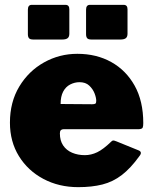

<svg xmlns="http://www.w3.org/2000/svg" viewBox="-20 -762 630 792"><path d="M266 -724V-623Q266 -610 259 -604.5Q252 -599 237 -599H117Q104 -599 99.5 -604.5Q95 -610 95 -621V-722Q95 -742 111 -742H250Q266 -742 266 -724ZM506 -724V-623Q506 -610 499 -604.5Q492 -599 477 -599H357Q344 -599 339.5 -604.5Q335 -610 335 -621V-722Q335 -742 351 -742H490Q506 -742 506 -724ZM227 -212Q227 -182 240.5 -162Q254 -142 277.5 -132Q301 -122 330 -122Q356 -122 381 -134Q406 -146 439 -178Q443 -182 446.5 -182.5Q450 -183 460 -179L551 -142Q569 -135 555 -118Q519 -68 482.5 -40Q446 -12 402.5 -1Q359 10 303 10Q223 10 159 -24Q95 -58 58 -118Q21 -178 21 -256Q21 -341 59.5 -405Q98 -469 161.5 -504.5Q225 -540 299 -540Q378 -540 439 -506Q500 -472 535.5 -408.5Q571 -345 571 -254Q571 -241 568.5 -235.5Q566 -230 553 -229H242Q235 -229 231 -225Q227 -221 227 -212ZM360 -332Q370 -332 373.5 -334.5Q377 -337 377 -346Q377 -359 370 -377Q363 -395 348 -409Q333 -423 308 -423Q288 -423 269.5 -413.5Q251 -404 240.5 -384Q230 -364 230 -333Z"/></svg>

Font: Libre Franklin Black
Style: Regular
Weight: 900
Designer: Pablo Impallari, Rodrigo Fuenzalida, Nhung Nguyen
Foundry: Impallari Type
Version: Version 3.000